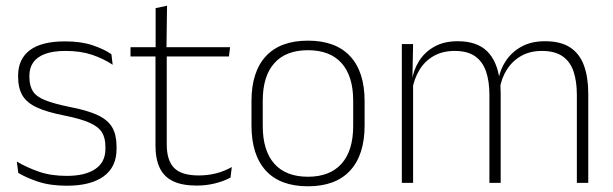

<svg xmlns="http://www.w3.org/2000/svg" viewBox="-20 -641 2150 673"><path d="M214.5 10Q156 10 113.5 -4.2Q71 -18.5 44 -35L39 -74.5Q75 -53.5 117 -39Q159 -24.5 214 -24.5Q278.5 -24.5 314 -48.5Q349.5 -72.5 349.5 -119V-127Q349.5 -157 337.5 -176.8Q325.5 -196.5 294.5 -210.5Q263.5 -224.5 206 -236Q144.5 -248 109 -264.5Q73.5 -281 58.5 -306.8Q43.5 -332.5 43.5 -371.5V-376Q43.5 -434 84.5 -465Q125.5 -496 208 -496Q264.5 -496 305 -482.2Q345.5 -468.5 370.5 -451L375 -414Q343.5 -435 303.2 -448.8Q263 -462.5 210 -462.5Q166 -462.5 138 -452Q110 -441.5 96.5 -422.2Q83 -403 83 -376V-371.5Q83 -340.5 95.2 -321.2Q107.5 -302 138.2 -289.8Q169 -277.5 222.5 -266.5Q286 -254.5 322.2 -237.5Q358.5 -220.5 373.5 -194.2Q388.5 -168 388.5 -128.5V-118.5Q388.5 -55.5 343.2 -22.8Q298 10 214.5 10Z M670 9.5Q618.5 9.5 586.8 -5.8Q555 -21 540 -52.2Q525 -83.5 525 -130.5V-459H564.5V-134.5Q564.5 -79 590.2 -52.5Q616 -26 677 -26Q707.5 -26 736.8 -33.2Q766 -40.5 792.5 -55.5L788 -18.5Q765 -6 733.8 1.8Q702.5 9.5 670 9.5ZM782.5 -443H437.5V-475.5H786.5ZM563.5 -469.5H525.5V-612.5L565.5 -621Z M1059.5 12Q962 12 911.8 -43Q861.5 -98 861.5 -201V-286.5Q861.5 -389.5 912 -444Q962.5 -498.5 1059.5 -498.5Q1156.5 -498.5 1207.2 -444Q1258 -389.5 1258 -286.5V-201Q1258 -98 1207.2 -43Q1156.5 12 1059.5 12ZM1059.5 -21.5Q1136.5 -21.5 1177.2 -67.2Q1218 -113 1218 -199.5V-288Q1218 -374 1177.5 -419.5Q1137 -465 1059.5 -465Q982 -465 941.5 -419.5Q901 -374 901 -288V-199.5Q901 -113 941.5 -67.2Q982 -21.5 1059.5 -21.5Z M2042 0H2002V-308.5Q2002 -356.5 1990.2 -391Q1978.5 -425.5 1951.5 -444Q1924.5 -462.5 1879.5 -462.5Q1838 -462.5 1807 -445Q1776 -427.5 1756.8 -397.2Q1737.5 -367 1731.5 -328.5L1720 -361.5H1727Q1732.5 -396.5 1753 -427.5Q1773.5 -458.5 1807.8 -477.5Q1842 -496.5 1890.5 -496.5Q1945.5 -496.5 1978.8 -474.5Q2012 -452.5 2027 -411.2Q2042 -370 2042 -312ZM1428 0H1388.5V-486.5H1428L1425.5 -362L1428 -360.5ZM1735 0H1695.5V-308Q1695.5 -356.5 1683.5 -391Q1671.5 -425.5 1645 -444Q1618.5 -462.5 1573.5 -462.5Q1531 -462.5 1499.8 -444.5Q1468.5 -426.5 1449.8 -395.2Q1431 -364 1424.5 -324L1412.5 -356H1423.5Q1428.5 -394 1448.2 -426Q1468 -458 1502 -477.2Q1536 -496.5 1584.5 -496.5Q1651 -496.5 1686.8 -462Q1722.5 -427.5 1731.5 -359.5Q1733.5 -348.5 1734.2 -337.5Q1735 -326.5 1735 -315Z"/></svg>

Font: Anek Kannada ExtraLight
Style: Regular
Weight: 250
Version: Version 1.003